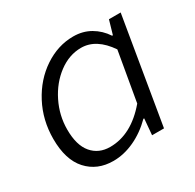

<svg xmlns="http://www.w3.org/2000/svg" viewBox="-127 -685 852 837"><g transform="rotate(-30 299.5 -266.0)"><path d="M38 -201Q38 -295 79.5 -374Q121 -453 190 -499Q259 -545 336 -545Q384 -545 422 -523Q460 -501 485 -463H489L509 -532H568L479 0H419L426 -81H422Q377 -36 324 -11.5Q271 13 218 13Q137 13 87.5 -41.5Q38 -96 38 -201ZM432 -152 475 -400Q417 -485 341 -485Q281 -485 228 -445.5Q175 -406 143 -341.5Q111 -277 111 -206Q111 -127 145 -87Q179 -47 236 -47Q343 -47 432 -152Z"/></g></svg>

Font: Nebula Sans Book
Style: Regular
Weight: 400
Italic angle: -9°
Designer: Paul D. Hunt for Adobe (as Source Sans)
Foundry: Nebula Entertainment & Broadcasting LLC
Version: Version 1.010